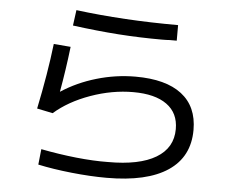

<svg xmlns="http://www.w3.org/2000/svg" viewBox="-50 -763 964 804"><g transform="rotate(5 432.0 -361.0)"><path d="M136.7 -46.9 143.6 -112.3Q218.3 -97.7 292.2 -89.8Q366.2 -82 425.8 -83Q558.1 -82.5 627.7 -124.3Q697.3 -166 697.3 -245.1Q697.3 -312.5 647.9 -348.1Q598.6 -383.8 506.8 -383.8Q418 -383.8 327.9 -351.6Q237.8 -319.3 177.7 -266.6L111.3 -280.3Q142.6 -430.7 157.2 -555.7L228.5 -549.8Q217.3 -453.6 200.2 -358.4Q266.6 -401.9 347.2 -425.5Q427.7 -449.2 510.7 -449.2Q638.2 -449.2 704.8 -397.7Q771.5 -346.2 771.5 -248Q771.5 -134.8 683.3 -75.7Q595.2 -16.6 425.8 -16.6Q357.9 -16.6 279.1 -24.9Q200.2 -33.2 136.7 -46.9ZM638.7 -614.3Q627.9 -613.3 607.4 -613.3Q512.7 -613.3 423.1 -619.6Q333.5 -626 230.5 -639.6L239.3 -705.1Q439.9 -679.7 668.9 -679.7V-614.3Z"/></g></svg>

Font: Pretendard GOV
Style: Regular
Weight: 400
Designer: Base glyphs from Inter by Rasmus Andersson; Hangeul glyphs from Noto Sans CJK(Source Han Sans) by Jang Soo-young and Kan
Foundry: Kil Hyung-jin
Version: Version 1.309